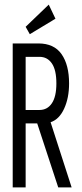

<svg xmlns="http://www.w3.org/2000/svg" viewBox="-20 -811 353 831"><path d="M35 0V-623H146Q214 -623 246.5 -576.5Q279 -530 279 -450Q279 -387 257.5 -340.5Q236 -294 199 -282L290 0H232L141 -277H91V0ZM91 -335H151Q185 -335 204.5 -364Q224 -393 224 -450Q224 -508 204.5 -536.5Q185 -565 151 -565H91ZM109 -663 91 -695 191 -791 220 -730Z"/></svg>

Font: Inconsolata ExtraCondensed Thin
Style: Regular
Weight: 100
Width: 2
Monospace: yes
Designer: Raph Levien, Cyreal, Brenton Simpson
Foundry: Raph Levien, Cyreal, Google
Version: Version 3.100; ttfautohint (v1.8.4.7-5d5b)